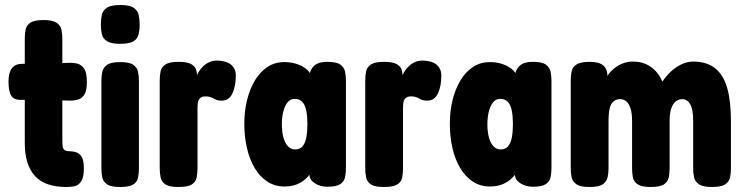

<svg xmlns="http://www.w3.org/2000/svg" viewBox="-20 -738 2973 767"><path d="M247 9Q204 9 172.5 -1.5Q141 -12 120.5 -34Q100 -56 89.5 -89Q79 -122 79 -166V-585Q79 -605 82.5 -621Q86 -637 101.5 -647.5Q117 -658 154 -658Q190 -658 206 -647Q222 -636 225.5 -619Q229 -602 229 -582V-180Q229 -168 229.5 -159.5Q230 -151 232.5 -145.5Q235 -140 240.5 -137Q246 -134 255 -134Q270 -134 283.5 -130Q297 -126 306 -112Q315 -98 315 -65Q315 -29 304 -13Q293 3 277.5 6Q262 9 247 9ZM69 -483H168L252 -487Q271 -488 288 -484Q305 -480 316 -464Q327 -448 327 -411Q327 -377 317.5 -361Q308 -345 292.5 -340.5Q277 -336 257 -336L168 -339H66Q36 -338 25 -355.5Q14 -373 14 -412Q14 -448 27.5 -465.5Q41 -483 69 -483Z M460 9Q424 9 408 -1.5Q392 -12 388.5 -29.5Q385 -47 385 -66V-415Q385 -435 389 -452Q393 -469 408.5 -479.5Q424 -490 461 -490Q497 -490 512.5 -479Q528 -468 531.5 -451Q535 -434 535 -413V-65Q535 -46 531.5 -28.5Q528 -11 512.5 -1Q497 9 460 9ZM460 -563Q423 -563 406.5 -574Q390 -585 386.5 -603Q383 -621 383 -641Q383 -662 387 -679.5Q391 -697 407.5 -707.5Q424 -718 461 -718Q498 -718 514 -707Q530 -696 534 -678Q538 -660 538 -640Q538 -620 534 -602Q530 -584 514 -573.5Q498 -563 460 -563Z M692 9Q656 9 640.5 -1.5Q625 -12 621.5 -30Q618 -48 618 -67V-416Q618 -436 621.5 -453Q625 -470 641 -480.5Q657 -491 693 -491Q729 -491 744.5 -481.5Q760 -472 763.5 -459.5Q767 -447 767 -438L761 -424Q766 -437 773 -449.5Q780 -462 791.5 -473Q803 -484 816.5 -490Q830 -496 847 -496Q855 -496 865.5 -494.5Q876 -493 886 -489.5Q896 -486 904 -479Q912 -472 917 -461.5Q922 -451 922 -435Q922 -394 908.5 -365Q895 -336 866 -336Q855 -336 848 -338Q841 -340 834.5 -344Q828 -348 819.5 -350.5Q811 -353 800 -353Q790 -353 783.5 -349Q777 -345 774 -339.5Q771 -334 770 -325.5Q769 -317 769 -309V-65Q769 -46 765.5 -28.5Q762 -11 746 -1Q730 9 692 9Z M1287 8Q1259 8 1237.5 -6Q1216 -20 1216 -41L1220 -46Q1214 -35 1200 -22.5Q1186 -10 1165.5 -1.5Q1145 7 1116 7Q1078 7 1048 -12.5Q1018 -32 997.5 -66.5Q977 -101 966.5 -146.5Q956 -192 956 -243Q956 -294 967 -338.5Q978 -383 998.5 -417Q1019 -451 1048.5 -470.5Q1078 -490 1116 -490Q1141 -490 1162 -483.5Q1183 -477 1198.5 -466Q1214 -455 1220 -442L1217 -444Q1223 -467 1239.5 -479Q1256 -491 1287 -491Q1324 -491 1339.5 -480Q1355 -469 1358.5 -451.5Q1362 -434 1362 -414V-68Q1362 -48 1358.5 -30.5Q1355 -13 1339.5 -2.5Q1324 8 1287 8ZM1159 -141Q1179 -141 1189.5 -154.5Q1200 -168 1204 -190.5Q1208 -213 1208 -242Q1208 -271 1204 -293.5Q1200 -316 1189 -329.5Q1178 -343 1157 -343Q1140 -343 1129 -329.5Q1118 -316 1112 -293.5Q1106 -271 1106 -241Q1106 -212 1112 -189.5Q1118 -167 1130 -154Q1142 -141 1159 -141Z M1513 9Q1477 9 1461.5 -1.5Q1446 -12 1442.5 -30Q1439 -48 1439 -67V-416Q1439 -436 1442.5 -453Q1446 -470 1462 -480.5Q1478 -491 1514 -491Q1550 -491 1565.5 -481.5Q1581 -472 1584.5 -459.5Q1588 -447 1588 -438L1582 -424Q1587 -437 1594 -449.5Q1601 -462 1612.5 -473Q1624 -484 1637.5 -490Q1651 -496 1668 -496Q1676 -496 1686.5 -494.5Q1697 -493 1707 -489.5Q1717 -486 1725 -479Q1733 -472 1738 -461.5Q1743 -451 1743 -435Q1743 -394 1729.5 -365Q1716 -336 1687 -336Q1676 -336 1669 -338Q1662 -340 1655.5 -344Q1649 -348 1640.5 -350.5Q1632 -353 1621 -353Q1611 -353 1604.5 -349Q1598 -345 1595 -339.5Q1592 -334 1591 -325.5Q1590 -317 1590 -309V-65Q1590 -46 1586.5 -28.5Q1583 -11 1567 -1Q1551 9 1513 9Z M2108 8Q2080 8 2058.5 -6Q2037 -20 2037 -41L2041 -46Q2035 -35 2021 -22.5Q2007 -10 1986.5 -1.5Q1966 7 1937 7Q1899 7 1869 -12.5Q1839 -32 1818.5 -66.5Q1798 -101 1787.5 -146.5Q1777 -192 1777 -243Q1777 -294 1788 -338.5Q1799 -383 1819.5 -417Q1840 -451 1869.5 -470.5Q1899 -490 1937 -490Q1962 -490 1983 -483.5Q2004 -477 2019.5 -466Q2035 -455 2041 -442L2038 -444Q2044 -467 2060.5 -479Q2077 -491 2108 -491Q2145 -491 2160.5 -480Q2176 -469 2179.5 -451.5Q2183 -434 2183 -414V-68Q2183 -48 2179.5 -30.5Q2176 -13 2160.5 -2.5Q2145 8 2108 8ZM1980 -141Q2000 -141 2010.5 -154.5Q2021 -168 2025 -190.5Q2029 -213 2029 -242Q2029 -271 2025 -293.5Q2021 -316 2010 -329.5Q1999 -343 1978 -343Q1961 -343 1950 -329.5Q1939 -316 1933 -293.5Q1927 -271 1927 -241Q1927 -212 1933 -189.5Q1939 -167 1951 -154Q1963 -141 1980 -141Z M2334 9Q2298 9 2282.5 -2Q2267 -13 2263.5 -30Q2260 -47 2260 -67V-417Q2260 -437 2263.5 -453.5Q2267 -470 2283 -480.5Q2299 -491 2336 -491Q2373 -491 2390 -476.5Q2407 -462 2407 -429L2400 -421Q2403 -431 2411.5 -442.5Q2420 -454 2434.5 -465.5Q2449 -477 2467.5 -484.5Q2486 -492 2509 -492Q2535 -492 2556.5 -483.5Q2578 -475 2596 -457.5Q2614 -440 2626 -412Q2645 -440 2666 -457.5Q2687 -475 2708 -483.5Q2729 -492 2749 -492Q2803 -492 2836.5 -465.5Q2870 -439 2885 -386.5Q2900 -334 2900 -252V-66Q2900 -47 2896.5 -29.5Q2893 -12 2877 -1.5Q2861 9 2824 9Q2788 9 2772 -2Q2756 -13 2752.5 -30.5Q2749 -48 2749 -67V-255Q2749 -285 2744 -304Q2739 -323 2729 -332.5Q2719 -342 2705 -342Q2690 -342 2678.5 -332Q2667 -322 2661 -303Q2655 -284 2655 -254V-66Q2655 -47 2651.5 -29.5Q2648 -12 2632.5 -1.5Q2617 9 2579 9Q2543 9 2527 -2Q2511 -13 2508 -30.5Q2505 -48 2505 -67V-255Q2505 -285 2499 -304Q2493 -323 2482.5 -332.5Q2472 -342 2457 -342Q2442 -342 2431 -333Q2420 -324 2415.5 -305Q2411 -286 2411 -255V-66Q2411 -46 2407 -29Q2403 -12 2387.5 -1.5Q2372 9 2334 9Z"/></svg>

Font: Fredoka Condensed SemiBold
Style: Regular
Weight: 600
Width: 3
Designer: Ben Nathan
Foundry: Milena B. Brandão, Ben Nathan
Version: Version 2.001